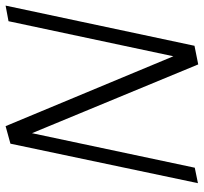

<svg xmlns="http://www.w3.org/2000/svg" viewBox="-41 -680 721 679"><g transform="rotate(-90 319.5 -340.5)"><path d="M584 -670.9 460 -87.9 212.9 -681.2 150.9 -664.1 11.2 -1 65.9 -12.2 188 -587.9 431.2 0 497.1 -13.2 639.2 -681.2Z"/></g></svg>

Font: Comic Neue Angular
Style: Italic
Weight: 400
Italic angle: -12°
Designer: Craig Rozynski
Foundry: Craig Rozynski
Version: Version 2.003